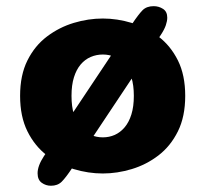

<svg xmlns="http://www.w3.org/2000/svg" viewBox="-20 -547 659 617"><path d="M473.8 -527.2Q490.2 -527.2 503.8 -518.5Q517.5 -509.8 517.5 -490.2Q517.5 -479.7 512.9 -465.9Q508.2 -452.1 496.8 -434.9L211.8 -6.8Q191.1 24.3 178.1 37.1Q165.1 49.9 143.7 49.9Q127.4 49.9 114.1 40.4Q100.8 30.8 100.8 9.8Q100.8 -14.1 121 -44.9L403.9 -469.2Q425 -500.8 438 -514Q451.1 -527.2 473.8 -527.2ZM310.4 10.5Q263.8 10.5 217 -3.6Q170.2 -17.7 131 -47.5Q91.8 -77.4 68.2 -124.9Q44.6 -172.3 44.6 -239Q44.6 -305.7 68.2 -352.9Q91.8 -400.1 131 -429.7Q170.2 -459.3 217 -473.4Q263.8 -487.5 310.4 -487.5Q356.5 -487.5 403.3 -473.4Q450.2 -459.3 489.1 -429.7Q528.1 -400.1 551.7 -352.9Q575.2 -305.7 575.2 -239Q575.2 -172.3 551.7 -124.9Q528.1 -77.4 489.1 -47.5Q450.2 -17.7 403.3 -3.6Q356.5 10.5 310.4 10.5ZM310.4 -105.6Q330.9 -105.6 348.8 -113.5Q366.6 -121.5 380.5 -137.8Q394.4 -154.2 402.2 -179.2Q410.1 -204.3 410.1 -239Q410.1 -273.5 402.2 -298.5Q394.4 -323.5 380.5 -339.9Q366.6 -356.2 348.8 -364Q330.9 -371.8 310.4 -371.8Q289.9 -371.8 271.6 -364Q253.2 -356.2 239.3 -339.9Q225.4 -323.5 217.6 -298.5Q209.8 -273.5 209.8 -239Q209.8 -204.3 217.6 -179.2Q225.4 -154.2 239.3 -137.8Q253.2 -121.5 271.6 -113.5Q289.9 -105.6 310.4 -105.6Z"/></svg>

Font: Sono ExtraLight
Style: Regular
Weight: 200
Designer: Tyler Finck
Foundry: Tyler Finck
Version: Version 2.112